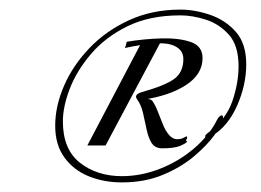

<svg xmlns="http://www.w3.org/2000/svg" viewBox="-20 -569 544 400"><path d="M432 -319Q436 -327 441 -328.5Q446 -330 444 -319Q442 -309 427 -288Q412 -267 385 -244Q358 -221 320 -205Q282 -189 234 -189Q197 -189 165.5 -201.5Q134 -214 114.5 -240.5Q95 -267 95 -307Q95 -348 113.5 -390.5Q132 -433 166.5 -469Q201 -505 249 -527Q297 -549 356 -549Q386 -549 418 -538Q450 -527 471.5 -502.5Q493 -478 493 -435Q493 -392 474 -349Q455 -306 422 -286Q412 -280 408.5 -283Q405 -286 413 -292Q451 -320 464 -358Q477 -396 477 -431Q477 -474 457 -496.5Q437 -519 409 -528Q381 -537 356 -537Q292 -537 246 -514.5Q200 -492 170 -457Q140 -422 125.5 -384.5Q111 -347 111 -316Q111 -258 146.5 -230Q182 -202 234 -202Q274 -202 313.5 -217.5Q353 -233 384.5 -260Q416 -287 432 -319ZM275 -481 316 -484 200 -266H162ZM240 -469Q242 -473 242.5 -475.5Q243 -478 244 -482Q280 -488 316.5 -489Q353 -490 377.5 -481.5Q402 -473 402 -448Q402 -414 367 -391.5Q332 -369 276 -361V-364Q278 -364 287 -363Q296 -362 298 -358Q304 -349 309 -336Q314 -323 319.5 -309.5Q325 -296 332.5 -287.5Q340 -279 349 -279Q357 -279 361.5 -281.5Q366 -284 369 -285Q371 -281 368.5 -278.5Q366 -276 370 -274Q367 -270 355 -265Q343 -260 318 -260Q303 -260 296 -271Q289 -282 285.5 -299Q282 -316 278 -333.5Q274 -351 265 -363Q259 -372 275 -377Q325 -391 343.5 -405Q362 -419 362 -446Q362 -468 336.5 -476Q311 -484 240 -469Z"/></svg>

Font: Kapakana
Style: Regular
Weight: 400
Designer: Kousuke Nagai
Version: Version 1.002